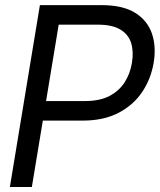

<svg xmlns="http://www.w3.org/2000/svg" viewBox="-20 -748 639 768"><path d="M19.5 0 139.6 -727.5H385.7Q471.2 -727.5 520.5 -696.8Q569.8 -666 587.6 -614Q605.5 -562 594.7 -497.1Q584 -433.1 549.1 -380.6Q514.2 -328.1 454.6 -296.9Q395 -265.6 310.5 -265.6H133.8L147.5 -343.8H320.3Q378.9 -343.8 417.7 -364Q456.5 -384.3 478.8 -419.2Q501 -454.1 507.8 -497.1Q515.1 -541.5 504.6 -575.7Q494.1 -609.9 461.7 -629.6Q429.2 -649.4 370.1 -649.4H214.8L107.4 0Z"/></svg>

Font: Inter Tight
Style: Italic
Weight: 400
Italic angle: -9.39999°
Designer: Rasmus Andersson
Foundry: rsms
Version: Version 3.002